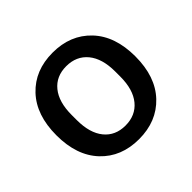

<svg xmlns="http://www.w3.org/2000/svg" viewBox="-131 -657 815 815"><g transform="rotate(-45 276.0 -250.0)"><path d="M447.8 -59.3Q382.3 9.8 275.9 9.8Q169.4 9.8 104.2 -59.3Q39.1 -128.4 39.1 -250Q39.1 -371.6 104.2 -440.7Q169.4 -509.8 275.9 -509.8Q382.3 -509.8 447.8 -440.7Q513.2 -371.6 513.2 -250Q513.2 -128.4 447.8 -59.3ZM146 -234.9Q146 -156.7 180.7 -114.3Q215.3 -71.8 275.9 -71.8Q336.9 -71.8 372.1 -114.5Q407.2 -157.2 407.2 -234.9V-265.1Q407.2 -342.8 372.1 -385.5Q336.9 -428.2 275.9 -428.2Q215.3 -428.2 180.7 -385.7Q146 -343.3 146 -265.1Z"/></g></svg>

Font: TASA Orbiter Deck Medium
Style: Regular
Weight: 500
Designer: Weizhong Zhang
Version: Version 1.000;Glyphs 3.1.2 (3151)